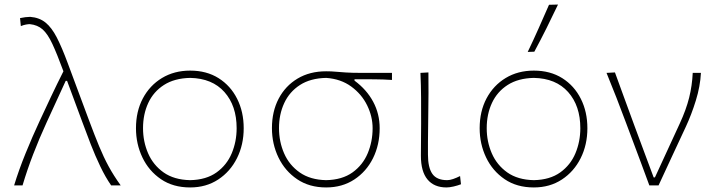

<svg xmlns="http://www.w3.org/2000/svg" viewBox="-20 -814 3130 843"><path d="M42 0Q62.5 -67.5 92.5 -141.2Q122.5 -215 153.5 -281.5Q177.5 -333.5 204 -389.5Q230.5 -445.5 258.5 -501Q230.5 -577 210 -621Q189.5 -665 167.2 -684.8Q145 -704.5 111 -708Q104 -708 94 -706.2Q84 -704.5 71.5 -699.5L68 -734.5Q79 -737 91.2 -738.5Q103.5 -740 112.5 -740Q152.5 -737 179.8 -715Q207 -693 229.5 -649.2Q252 -605.5 277.5 -536.5L370 -288Q395 -221 415 -172.5Q435 -124 457 -83.5Q479 -43 510 0H468Q443 -36 420.5 -83Q398 -130 378.2 -181Q358.5 -232 341 -279.5L274.5 -459H268.5L184.5 -276Q152 -205 125.8 -137Q99.5 -69 79 0Z M815 9Q740 9 686.8 -27.2Q633.5 -63.5 605.2 -122.8Q577 -182 577 -251Q577 -325 607.2 -382Q637.5 -439 691.2 -471.5Q745 -504 815 -504Q887 -504 939.8 -470.8Q992.5 -437.5 1021.2 -380.2Q1050 -323 1050 -251Q1050 -178.5 1020.5 -119.5Q991 -60.5 938 -25.8Q885 9 815 9ZM815 -23Q885.5 -24.5 930.8 -57Q976 -89.5 997.5 -141Q1019 -192.5 1019 -251Q1019 -349.5 965.5 -409.8Q912 -470 815 -472Q746 -470.5 700 -441Q654 -411.5 631 -362Q608 -312.5 608 -251Q608 -192.5 630.2 -141Q652.5 -89.5 698.2 -57Q744 -24.5 815 -23Z M1412 9Q1338 9 1284.8 -27Q1231.5 -63 1202.8 -122.2Q1174 -181.5 1174 -251.5Q1174 -324.5 1203.5 -380.8Q1233 -437 1286.5 -469Q1340 -501 1412 -501Q1435 -501 1453.5 -499.2Q1472 -497.5 1498.2 -495.8Q1524.5 -494 1570 -494H1701V-463Q1663.5 -465.5 1623 -465.8Q1582.5 -466 1536.5 -466V-460Q1590 -420.5 1618.5 -367.2Q1647 -314 1647 -251Q1647 -178.5 1617.8 -119.5Q1588.5 -60.5 1535.5 -25.8Q1482.5 9 1412 9ZM1412 -23Q1482.5 -24.5 1527.8 -57Q1573 -89.5 1594.5 -141Q1616 -192.5 1616 -251Q1616 -302.5 1592 -351.5Q1568 -400.5 1522.2 -434Q1476.5 -467.5 1412 -472Q1343 -470.5 1297 -440.8Q1251 -411 1228 -361.5Q1205 -312 1205 -251.5Q1205 -192 1227.5 -140.5Q1250 -89 1296 -56.8Q1342 -24.5 1412 -23Z M1940.5 9Q1886 9 1857 -26Q1828 -61 1828 -130Q1828 -173.5 1828.5 -205Q1829 -236.5 1829 -271Q1829 -332 1828.8 -385Q1828.5 -438 1826 -494L1861 -496Q1862 -402.5 1860.5 -324Q1859 -245.5 1859 -191V-135Q1859 -78.5 1878.2 -50.8Q1897.5 -23 1943.5 -23Q1955 -23 1969.5 -28Q1984 -33 2000 -41L2004 -5Q1990 0.5 1971.8 4.8Q1953.5 9 1940.5 9Z M2324 9Q2249 9 2195.8 -27.2Q2142.5 -63.5 2114.2 -122.8Q2086 -182 2086 -251Q2086 -325 2116.2 -382Q2146.5 -439 2200.2 -471.5Q2254 -504 2324 -504Q2396 -504 2448.8 -470.8Q2501.5 -437.5 2530.2 -380.2Q2559 -323 2559 -251Q2559 -178.5 2529.5 -119.5Q2500 -60.5 2447 -25.8Q2394 9 2324 9ZM2324 -23Q2394.5 -24.5 2439.8 -57Q2485 -89.5 2506.5 -141Q2528 -192.5 2528 -251Q2528 -349.5 2474.5 -409.8Q2421 -470 2324 -472Q2255 -470.5 2209 -441Q2163 -411.5 2140 -362Q2117 -312.5 2117 -251Q2117 -192.5 2139.2 -141Q2161.5 -89.5 2207.2 -57Q2253 -24.5 2324 -23ZM2297 -586Q2322 -638 2345 -689.8Q2368 -741.5 2390.5 -793L2430 -794Q2405 -741.5 2379.5 -690.2Q2354 -639 2326 -587Z M2831 0Q2814 -47 2796 -94.8Q2778 -142.5 2761.5 -187L2728.5 -275Q2708.5 -328.5 2686.8 -384.5Q2665 -440.5 2643 -494L2680 -496Q2698.5 -445.5 2720.8 -384.2Q2743 -323 2766.5 -259.5Q2790 -196 2812 -137L2850 -35H2855.5L2964.5 -271.5Q2992.5 -332 3005.8 -385.2Q3019 -438.5 3021.5 -494H3057.5Q3054.5 -435 3035.2 -372.8Q3016 -310.5 2991 -257Q2961 -193 2931.2 -128.8Q2901.5 -64.5 2871.5 0Z"/></svg>

Font: Commissioner Flair Thin
Style: Regular
Weight: 100
Designer: Kostas Bartsokas
Foundry: Kostas Bartsokas
Version: Version 1.000; ttfautohint (v1.8.3)